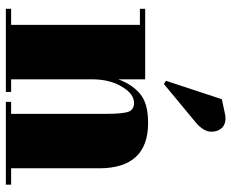

<svg xmlns="http://www.w3.org/2000/svg" viewBox="-87 -703 790 656"><g transform="rotate(90 308.0 -375.0)"><path d="M10 -458C10 -458 65 -458 65 -458C65 -458 65 -18 65 -18C65 -18 10 -18 10 -18C10 -18 10 0 10 0C10 0 294 0 294 0C294 0 294 -18 294 -18C294 -18 251 -18 251 -18C251 -18 251 -294 251 -294C251 -294 251 -294 251 -294C251 -334 259 -368 276 -396C292 -424 311 -438 332 -438C332 -438 332 -438 332 -438C346 -438 356 -432 361 -421C366 -409 369 -383 369 -343C369 -343 369 -18 369 -18C369 -18 328 -18 328 -18C328 -18 328 0 328 0C328 0 611 0 611 0C611 0 611 -18 611 -18C611 -18 555 -18 555 -18C555 -18 555 -319 555 -319C555 -319 555 -319 555 -319C555 -430 503 -486 400 -486C400 -486 400 -486 400 -486C355 -486 322 -477 300 -458C278 -439 262 -415 251 -384C251 -384 251 -476 251 -476C251 -476 10 -476 10 -476C10 -476 10 -458 10 -458ZM267 -540C267 -540 401 -651 401 -651C401 -651 401 -651 401 -651C420 -668 430 -685 430 -702C430 -718 425 -731 414 -741C403 -750 387 -753 366 -748C366 -748 319 -738 319 -738C319 -738 256 -547 256 -547C256 -547 267 -540 267 -540Z"/></g></svg>

Font: Abril Fatface Utterance
Style: Regular
Weight: 500
Designer: Veronika Burian, Jos Scaglione
Foundry: TypeTogether
Version: ""